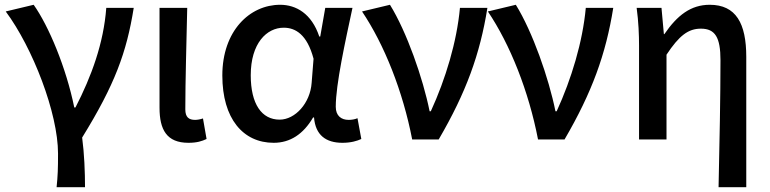

<svg xmlns="http://www.w3.org/2000/svg" viewBox="-20 -584 3225 804"><path d="M217 200H336C336 137 333 59 324 -8C461 -230 510 -364 540 -551H425C414 -403 363 -264 296 -134H291C257 -301 184 -475 121 -564L4 -536C117 -384 223 -110 223 59C223 124 222 151 217 200Z M769 14C805 14 826 7 845 -2L830 -88C818 -84 806 -82 797 -82C771 -82 756 -93 756 -126C756 -246 761 -408 764 -551H648V-133C648 -41 678 14 769 14Z M1126 14C1195 14 1250 -22 1291 -92H1295C1301 -18 1345 14 1414 14C1450 14 1476 6 1493 -2L1477 -89C1466 -84 1452 -82 1440 -82C1409 -82 1386 -99 1386 -137C1386 -231 1426 -411 1456 -551H1342L1321 -431H1317C1285 -527 1220 -564 1153 -564C1026 -564 911 -455 911 -268C911 -87 998 14 1126 14ZM1151 -83C1076 -83 1030 -148 1030 -269C1030 -403 1097 -468 1168 -468C1217 -468 1266 -440 1293 -338L1285 -237C1279 -152 1216 -83 1151 -83Z M1706 0H1817C1932 -197 1990 -357 2021 -551H1906C1893 -409 1846 -253 1784 -118H1779C1751 -257 1683 -451 1613 -564L1496 -536C1589 -398 1667 -202 1706 0Z M2233 0H2344C2459 -197 2517 -357 2548 -551H2433C2420 -409 2373 -253 2311 -118H2306C2278 -257 2210 -451 2140 -564L2023 -536C2116 -398 2194 -202 2233 0Z M2989 200H3105V-346C3105 -486 3062 -564 2952 -564C2873 -564 2816 -520 2762 -441H2760L2750 -551H2646C2654 -492 2656 -437 2656 -394V0H2771V-355C2824 -435 2862 -464 2915 -464C2975 -464 2997 -427 2997 -332C2997 -183 2993 23 2989 200Z"/></svg>

Font: Noto Sans CJK HK Medium
Style: Regular
Weight: 500
Designer: Ryoko NISHIZUKA 西塚涼子 (kana, bopomofo & ideographs); Paul D. Hunt (Latin, Greek & Cyrillic); Sandoll Communications 산돌커뮤니
Foundry: Adobe
Version: Version 2.004;hotconv 1.0.118;makeotfexe 2.5.65603